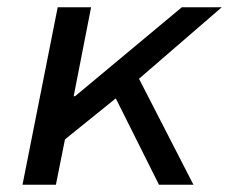

<svg xmlns="http://www.w3.org/2000/svg" viewBox="-20 -509 640 529"><path d="M42 0 139 -489H231L183 -244H187L481 -489H591L363 -292L513 0H418L299 -238L159 -125L134 0Z"/></svg>

Font: Source Code Pro Medium
Style: Italic
Weight: 500
Italic angle: -11°
Monospace: yes
Designer: Paul D. Hunt, Teo Tuominen
Foundry: Adobe Systems Incorporated
Version: Version 1.050;PS 1.000;hotconv 16.6.51;makeotf.lib2.5.65220